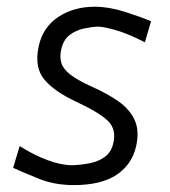

<svg xmlns="http://www.w3.org/2000/svg" viewBox="-20 -526 492 556"><path d="M193.5 10Q138.5 10 93.5 -8Q48.5 -26 18 -40L37 -103Q77 -77.5 117 -62.5Q157 -47.5 189.5 -47.5Q215.5 -48.5 240.5 -53.5Q265.5 -58.5 284 -72Q302.5 -85.5 308.5 -113Q317 -152 292.5 -176Q268 -200 200.5 -231.5Q137 -261 108 -296.2Q79 -331.5 92 -391.5Q103.5 -446.5 148.2 -476.5Q193 -506.5 254.5 -506.5Q295 -506.5 340.8 -492Q386.5 -477.5 417.5 -464.5L399.5 -403.5Q353.5 -427.5 317 -438.2Q280.5 -449 261.5 -449Q244.5 -448 222.2 -443.2Q200 -438.5 181.8 -424.8Q163.5 -411 157 -382Q152.5 -360.5 157.8 -343.2Q163 -326 184 -309.8Q205 -293.5 247 -274.5Q292 -254.5 324 -231.8Q356 -209 370 -178.2Q384 -147.5 374.5 -104Q363 -50.5 318.2 -20.2Q273.5 10 193.5 10Z"/></svg>

Font: Commissioner Flair Light
Style: Italic
Weight: 300
Italic angle: -12°
Designer: Kostas Bartsokas
Foundry: Kostas Bartsokas
Version: Version 1.000; ttfautohint (v1.8.3)